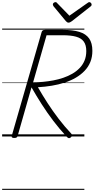

<svg xmlns="http://www.w3.org/2000/svg" viewBox="-20 -1278 885 1798"><path d="M113 14Q100 14 93.5 9.5Q87 5 90 -6L370 -978Q373 -988 380 -993Q387 -998 403 -998H570Q662 -998 723 -979.5Q784 -961 814.5 -918Q845 -875 845 -802Q845 -744 826 -697.5Q807 -651 772 -614.5Q737 -578 690 -550.5Q643 -523 586 -504.5Q529 -486 465.5 -475.5Q402 -465 335 -461Q378 -386 426 -312Q474 -238 528.5 -166.5Q583 -95 647 -27Q654 -20 655 -11.5Q656 -3 643 9Q631 18 622 15Q613 12 603 1Q537 -70 479 -146.5Q421 -223 370.5 -302Q320 -381 275 -460L145 -5Q142 5 135.5 9.5Q129 14 113 14ZM290 -507Q334 -507 382.5 -511.5Q431 -516 479 -525Q527 -534 572.5 -549.5Q618 -565 657 -587.5Q696 -610 725.5 -640.5Q755 -671 771.5 -710.5Q788 -750 788 -800Q788 -856 764.5 -888.5Q741 -921 692 -934.5Q643 -948 567 -948H416ZM816 -1258Q825 -1258 831.5 -1250.5Q838 -1243 838 -1236Q838 -1230 836.5 -1226.5Q835 -1223 830 -1219L652 -1079Q643 -1073 636 -1069.5Q629 -1066 621 -1066Q614 -1066 608.5 -1070Q603 -1074 597 -1080L480 -1221Q478 -1226 476.5 -1230Q475 -1234 475 -1237Q475 -1246 483.5 -1252Q492 -1258 499 -1258Q506 -1258 509.5 -1255Q513 -1252 517 -1247L630 -1131L795 -1247Q803 -1252 807 -1255Q811 -1258 816 -1258ZM0 490H770V500H0ZM0 -20H770V0H0ZM0 -505H770V-500H0ZM0 -1010H770V-1000H0Z"/></svg>

Font: Playwrite AU QLD Guides
Style: Regular
Weight: 400
Designer: Veronika Burian, José Scaglione
Foundry: TypeTogether
Version: Version 1.003